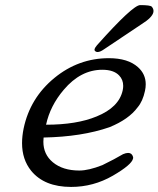

<svg xmlns="http://www.w3.org/2000/svg" viewBox="-20 -736 628 761"><path d="M364.3 -556.6Q506.3 -715.8 535.6 -715.8Q575.7 -715.8 581.5 -709.5Q588.4 -701.7 588.4 -692.4Q588.4 -689.9 587.9 -687.5Q583.5 -666.5 541 -640.1Q395.5 -543 392.1 -540.5Q377 -529.8 366.7 -529.8Q359.9 -529.8 355.5 -535.2Q354.5 -536.6 354.5 -538.6Q354.5 -539.6 355 -541Q356 -546.9 364.3 -556.6ZM362.8 -274.4Q451.7 -310.5 466.3 -377.9Q468.3 -387.2 468.3 -395.5Q468.3 -420.4 452.1 -437Q430.7 -459.5 385.7 -459.5Q299.8 -459.5 232.9 -380.4Q178.7 -316.9 162.6 -241.7Q283.7 -241.7 362.8 -274.4ZM467.8 -125Q479.5 -129.9 487.8 -129.9Q502.9 -129.9 507.3 -114.3Q507.8 -112.8 507.8 -110.8Q507.8 -109.4 507.3 -107.4Q502 -83 427.2 -39.6Q350.1 4.9 261.7 4.9Q155.8 4.9 103.5 -59.1Q67.4 -104 67.4 -168.5Q67.4 -196.3 73.7 -227.1Q99.1 -347.7 195.3 -426.8Q291 -505.4 411.6 -505.4Q487.3 -505.4 526.9 -469.7Q557.6 -442.4 557.6 -401.9Q557.6 -389.6 554.7 -376Q545.9 -334.5 525.4 -310.5Q490.7 -263.2 414.1 -231.9Q304.2 -193.8 152.8 -190.9Q151.9 -182.6 151.9 -174.3Q151.9 -124 189.5 -92.8Q229 -60.1 294.4 -60.1Q331.5 -60.1 385.7 -81.5Q434.1 -105 467.8 -125Z"/></svg>

Font: inglobal
Style: Italic
Weight: 400
Italic angle: -12°
Designer: Andrey Kochetov, Denis Davydov, Evgeny Yurtaev
Foundry: inglobal
Version: Version 1.00 September 25, 2014, initial release